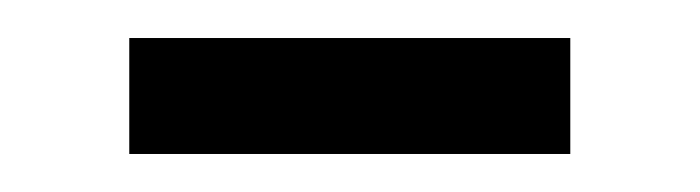

<svg xmlns="http://www.w3.org/2000/svg" viewBox="-20 -615 368 101"><path d="M48 -534V-595H280V-534Z"/></svg>

Font: Bluu Next Cyrillic
Style: Bold
Weight: 700
Designer: Igor Stepanchenko
Foundry: Igor Stepanchenko
Version: Version 1.000